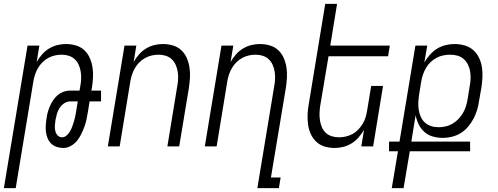

<svg xmlns="http://www.w3.org/2000/svg" viewBox="-46 -755 2566 990"><path d="M-26 215 96 -520H157L143 -435Q154 -455 170 -473.5Q186 -492 206.5 -504.5Q227 -517 249.5 -522.5Q272 -528 294 -528Q321 -528 346 -520.5Q371 -513 389 -496Q407 -479 417 -456Q427 -433 431 -407.5Q435 -382 433.5 -355.5Q432 -329 428 -302L425 -288H475V-232H416L407 -177Q404 -158 400 -139Q396 -120 389 -101Q382 -82 373 -63.5Q364 -45 351 -29Q338 -13 319 -2.5Q300 8 281 8Q263 8 246.5 2.5Q230 -3 218.5 -14Q207 -25 200 -41Q193 -57 191 -74Q189 -91 190 -109Q191 -127 194 -144Q196 -161 200.5 -177Q205 -193 212 -209Q219 -225 229 -239.5Q239 -254 252 -265Q265 -276 281.5 -282Q298 -288 315 -288H364L368 -311Q372 -331 372.5 -350Q373 -369 370 -387Q367 -405 359.5 -421.5Q352 -438 339 -450Q326 -462 308.5 -467.5Q291 -473 271 -473Q254 -473 236.5 -469Q219 -465 202.5 -456Q186 -447 172.5 -433.5Q159 -420 149.5 -403.5Q140 -387 134.5 -370Q129 -353 126 -335L35 215ZM274 -47Q287 -47 298 -57Q309 -67 315.5 -78.5Q322 -90 326.5 -102.5Q331 -115 335 -127.5Q339 -140 341.5 -152.5Q344 -165 346 -177L355 -232H315Q299 -232 284.5 -222Q270 -212 261 -198Q252 -184 247.5 -168Q243 -152 240 -136Q238 -122 237 -108Q236 -94 239 -80.5Q242 -67 251 -57Q260 -47 274 -47Z M510 0 596 -520H657L643 -435Q654 -455 670 -473.5Q686 -492 706.5 -504.5Q727 -517 749.5 -522.5Q772 -528 794 -528Q821 -528 846 -520.5Q871 -513 889 -496Q907 -479 917 -456Q927 -433 931 -407.5Q935 -382 933.5 -355.5Q932 -329 928 -302L878 0H817L868 -311Q872 -331 872.5 -350Q873 -369 870 -387Q867 -405 859.5 -421.5Q852 -438 839 -450Q826 -462 808.5 -467.5Q791 -473 771 -473Q754 -473 736.5 -469Q719 -465 702.5 -456Q686 -447 672.5 -433.5Q659 -420 649.5 -403.5Q640 -387 634.5 -370Q629 -353 626 -335L571 0Z M1281 215 1368 -311Q1372 -331 1372.5 -350Q1373 -369 1370 -387Q1367 -405 1359.5 -421.5Q1352 -438 1339 -450Q1326 -462 1308.5 -467.5Q1291 -473 1271 -473Q1254 -473 1236.5 -469Q1219 -465 1202.5 -456Q1186 -447 1172.5 -433.5Q1159 -420 1149.5 -403.5Q1140 -387 1134.5 -370Q1129 -353 1126 -335L1071 0H1010L1096 -520H1157L1143 -435Q1154 -455 1170 -473.5Q1186 -492 1206.5 -504.5Q1227 -517 1249.5 -522.5Q1272 -528 1294 -528Q1321 -528 1346 -520.5Q1371 -513 1389 -496Q1407 -479 1417 -456Q1427 -433 1431 -407.5Q1435 -382 1433.5 -355.5Q1432 -329 1428 -302L1351 160H1401L1392 215Z M1679 8Q1652 8 1627.5 0.5Q1603 -7 1585 -24Q1567 -41 1556.5 -64Q1546 -87 1542.5 -112.5Q1539 -138 1540 -164.5Q1541 -191 1546 -218L1631 -735H1692L1657 -520H1964L1955 -465H1648L1605 -209Q1602 -189 1601.5 -170Q1601 -151 1604 -133Q1607 -115 1614 -98.5Q1621 -82 1634 -70Q1647 -58 1664.5 -52.5Q1682 -47 1702 -47Q1719 -47 1737 -51Q1755 -55 1771.5 -64Q1788 -73 1801 -86.5Q1814 -100 1824 -116.5Q1834 -133 1839 -150Q1844 -167 1847 -185L1868 -312H1929L1878 0H1817L1831 -85Q1819 -65 1803 -46.5Q1787 -28 1766.5 -15.5Q1746 -3 1723.5 2.5Q1701 8 1679 8Z M1974 215 2006 25H1960V-25H2014L2096 -520H2157L2142 -433Q2155 -455 2171.5 -473.5Q2188 -492 2208.5 -504.5Q2229 -517 2252.5 -522.5Q2276 -528 2298 -528Q2325 -528 2350.5 -520.5Q2376 -513 2394.5 -496.5Q2413 -480 2424 -457Q2435 -434 2439 -408.5Q2443 -383 2441.5 -356Q2440 -329 2436 -302L2424 -234Q2421 -211 2414 -188Q2407 -165 2395.5 -143Q2384 -121 2367.5 -101.5Q2351 -82 2330 -69Q2309 -56 2285 -50Q2261 -44 2238 -44Q2211 -44 2186 -51Q2161 -58 2142.5 -74.5Q2124 -91 2113 -113.5Q2102 -136 2097 -161L2075 -25H2378V25H2067L2035 215ZM2215 -99Q2233 -99 2251.5 -103Q2270 -107 2287 -117Q2304 -127 2317.5 -141Q2331 -155 2341 -172Q2351 -189 2356.5 -207Q2362 -225 2365 -243L2376 -311Q2380 -331 2380.5 -350Q2381 -369 2378 -387.5Q2375 -406 2366.5 -422.5Q2358 -439 2344.5 -451Q2331 -463 2313 -468Q2295 -473 2275 -473Q2258 -473 2240 -469.5Q2222 -466 2205 -457Q2188 -448 2174 -434.5Q2160 -421 2150.5 -404.5Q2141 -388 2135 -370.5Q2129 -353 2126 -335L2115 -267Q2112 -247 2111 -227.5Q2110 -208 2113 -189Q2116 -170 2123.5 -153Q2131 -136 2144.5 -123.5Q2158 -111 2176.5 -105Q2195 -99 2215 -99Z"/></svg>

Font: Iosevka Term Curly Lt Obl
Style: Regular
Weight: 300
Italic angle: -9°
Designer: Belleve Invis
Foundry: Belleve Invis
Version: Version 32.3.0